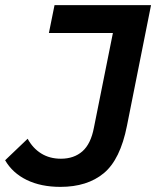

<svg xmlns="http://www.w3.org/2000/svg" viewBox="-39 -720 613 750"><path d="M197 10Q121 10 65.5 -17Q10 -44 -19 -94L69 -178Q89 -141 122 -120.5Q155 -100 199 -100Q250 -100 283 -129Q316 -158 328 -222L402 -591H152L174 -700H551L457 -229Q431 -97 366.5 -43.5Q302 10 197 10Z"/></svg>

Font: Montserrat SemiBold
Style: Italic
Weight: 600
Italic angle: -11.3°
Designer: Julieta Ulanovsky
Foundry: Julieta Ulanovsky
Version: Version 9.000; ttfautohint (v1.8.4.7-5d5b)